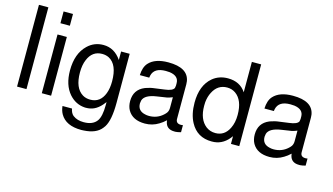

<svg xmlns="http://www.w3.org/2000/svg" viewBox="-102 -1082 2869 1654"><g transform="rotate(15 1333.0 -255.5)"><path d="M151.9 -729V0H67.9V-729Z M371.6 -523.9V0H288.6V-523.9ZM371.6 -729V-624H287.6V-729Z M855.5 -523.9H932.1V-85.9Q932.1 67.9 891.6 131.8L877.4 150.9Q829.6 210.9 720.2 216.8Q709.5 217.8 698.2 217.8Q560.5 217.8 510.3 129.9Q493.2 99.1 489.3 60.1H574.2Q580.6 98.1 603.5 118.2L606.4 120.1Q642.6 147.9 701.2 147.9Q782.2 147.9 817.4 99.1Q847.2 58.1 847.2 -43.9V-70.8L840.3 -62Q782.2 16.1 706.5 22Q697.3 22.9 688.5 22.9H679.2Q596.2 18.1 538.6 -46.9Q472.2 -123 472.2 -252.9Q472.2 -403.8 555.2 -482.9Q613.3 -539.1 695.3 -539.1Q793.5 -539.1 855.5 -448.2ZM704.6 -461.9Q616.2 -461.9 579.6 -372.1Q559.6 -325.2 559.6 -257.8Q559.6 -119.1 637.2 -71.8Q666.5 -54.2 705.6 -54.2Q794.4 -54.2 829.6 -146Q847.2 -191.9 847.2 -254.9Q847.2 -404.8 765.1 -448.2Q738.3 -461.9 704.6 -461.9Z M1534.2 -48.8V14.2Q1504.9 22 1487.8 22.9H1486.8H1477.1Q1406.2 22.9 1393.1 -40L1391.1 -54.2Q1362.8 -27.8 1335.9 -12.2Q1279.8 22.9 1212.9 22.9Q1103 22.9 1060.1 -51.8Q1041 -85.9 1041 -131.8Q1041 -233.9 1132.8 -272L1144 -275.9L1178.2 -286.1Q1187 -288.1 1197.3 -290Q1227.1 -294.9 1300.8 -304.2Q1374 -313 1385.3 -341.8V-342.8V-344.2L1388.2 -361.8V-383.8Q1388.2 -448.2 1307.1 -460Q1290 -461.9 1271 -461.9Q1168 -461.9 1150.9 -387.2Q1148.9 -377.9 1147.9 -369.1H1064Q1066.9 -440.9 1100.1 -478Q1154.8 -539.1 1273.9 -539.1Q1450.2 -539.1 1469.2 -422.9Q1471.2 -411.1 1471.2 -396V-87.9Q1471.2 -46.9 1516.1 -46.9H1518.1Q1523.9 -46.9 1528.8 -47.9H1529.8ZM1388.2 -165V-258.8L1377.9 -254.9Q1361.8 -248 1339.8 -243.2L1253.9 -230Q1147.9 -214.8 1131.8 -161.1L1127.9 -134.8V-133.8Q1127.9 -68.8 1194.8 -54.2Q1210.9 -49.8 1231 -49.8Q1303.2 -49.8 1355 -97.2Q1368.2 -108.9 1376 -120.1Q1388.2 -138.2 1388.2 -165Z M2049.8 -729V0H1975.6V-68.8Q1917.5 14.2 1831.5 22Q1820.8 22.9 1808.6 22.9Q1678.7 22.9 1618.7 -88.9Q1580.6 -159.2 1580.6 -263.2Q1580.6 -417 1669.9 -492.2Q1726.6 -539.1 1805.7 -539.1Q1913.6 -539.1 1966.8 -458V-729ZM1819.8 -460.9Q1734.9 -460.9 1693.8 -378.9Q1673.8 -340.8 1668.5 -290Q1667.5 -274.9 1667.5 -257.8Q1667.5 -136.2 1737.8 -82Q1773.9 -55.2 1820.8 -55.2Q1902.8 -55.2 1941.9 -136.2Q1966.8 -186 1966.8 -255.9Q1966.8 -387.2 1894.5 -438Q1861.8 -460.9 1819.8 -460.9Z M2645.5 -48.8V14.2Q2616.2 22 2599.1 22.9H2598.1H2588.4Q2517.6 22.9 2504.4 -40L2502.4 -54.2Q2474.1 -27.8 2447.3 -12.2Q2391.1 22.9 2324.2 22.9Q2214.4 22.9 2171.4 -51.8Q2152.3 -85.9 2152.3 -131.8Q2152.3 -233.9 2244.1 -272L2255.4 -275.9L2289.6 -286.1Q2298.3 -288.1 2308.6 -290Q2338.4 -294.9 2412.1 -304.2Q2485.4 -313 2496.6 -341.8V-342.8V-344.2L2499.5 -361.8V-383.8Q2499.5 -448.2 2418.5 -460Q2401.4 -461.9 2382.3 -461.9Q2279.3 -461.9 2262.2 -387.2Q2260.3 -377.9 2259.3 -369.1H2175.3Q2178.2 -440.9 2211.4 -478Q2266.1 -539.1 2385.3 -539.1Q2561.5 -539.1 2580.6 -422.9Q2582.5 -411.1 2582.5 -396V-87.9Q2582.5 -46.9 2627.4 -46.9H2629.4Q2635.3 -46.9 2640.1 -47.9H2641.1ZM2499.5 -165V-258.8L2489.3 -254.9Q2473.1 -248 2451.2 -243.2L2365.2 -230Q2259.3 -214.8 2243.2 -161.1L2239.3 -134.8V-133.8Q2239.3 -68.8 2306.2 -54.2Q2322.3 -49.8 2342.3 -49.8Q2414.6 -49.8 2466.3 -97.2Q2479.5 -108.9 2487.3 -120.1Q2499.5 -138.2 2499.5 -165Z"/></g></svg>

Font: SolaimanLipiNormal
Style: Normal
Weight: 400
Designer: Solaiman Karim
Version: Version 1.6.1 ; ttfautohint (v1.5.65-e2d9)